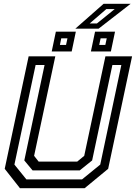

<svg xmlns="http://www.w3.org/2000/svg" viewBox="-20 -999 721 1019"><path d="M86 0 5 -103 132 -700H273.5L161 -172L185 -141.5H390L427 -172L539.5 -700H681L554 -103L429 0ZM120 -47H415.5L512 -125.5L624 -654H576.5L469 -147.5L403 -94.5H153L109 -147.5L216.5 -654H169L56.5 -125.5ZM462.5 -726 484.5 -831H590.5L568.5 -726ZM254.5 -726 276.5 -831H382.5L360.5 -726ZM298 -760.5H330.5L338 -795.5H305ZM506.5 -760.5H539L546.5 -795.5H514ZM380 -847 530 -979H673.5L503.5 -847ZM456 -874.5H494.5L589 -951H544.5Z"/></svg>

Font: Tourney Thin Medium
Style: Italic
Weight: 500
Italic angle: -12°
Version: Version 1.015